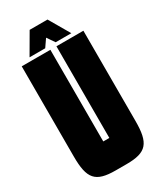

<svg xmlns="http://www.w3.org/2000/svg" viewBox="-212 -912 822 987"><g transform="rotate(-30 198.5 -418.5)"><path d="M251 -842H145L74 -720H167L198 -765L229 -720H322ZM186 -700H16V-165C16 -33 47 5 167 5H231C351 5 382 -33 382 -165V-700H222V-156H186Z"/></g></svg>

Font: Queering Heavy
Style: Bold
Weight: 900
Designer: Adam Naccarato
Foundry: adamnac
Version: Version 2.000;hotconv 1.0.109;makeotfexe 2.5.65596